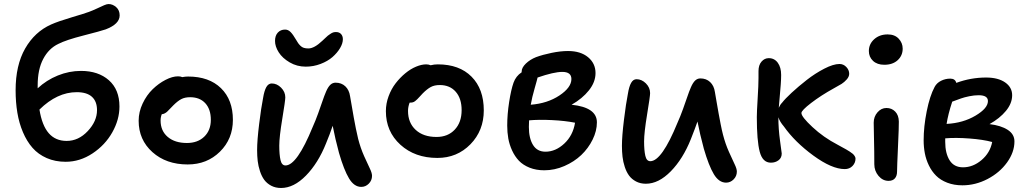

<svg xmlns="http://www.w3.org/2000/svg" viewBox="-20 -853 5069 948"><path d="M304.2 -54.2Q252.4 -54.2 210.7 -72.5Q168.9 -90.8 140.6 -123Q112.3 -155.3 93.3 -200.2Q74.2 -245.1 65.7 -296.6Q57.1 -348.1 57.1 -407.2Q57.1 -531.2 104.2 -613.5Q151.4 -695.8 231.9 -731.9Q267.1 -747.6 333.5 -767.3Q399.9 -787.1 418 -793.9Q437 -800.8 458.7 -811Q480.5 -821.3 493.9 -827.1Q507.3 -833 516.1 -833Q536.1 -833 553.5 -817.9Q570.8 -802.7 570.8 -776.9Q570.8 -734.4 502 -708Q478 -699.7 392.1 -677.7Q306.2 -655.8 268.1 -636.2Q220.7 -613.8 193.4 -562Q166 -510.3 166 -431.2V-417Q209.5 -457.5 265.4 -480.2Q321.3 -502.9 379.9 -502.9Q465.3 -502.9 517.6 -456.8Q569.8 -410.6 569.8 -327.1Q569.8 -262.2 534.4 -199.5Q499 -136.7 436.8 -95.5Q374.5 -54.2 304.2 -54.2ZM358.9 -397.9Q262.2 -397.9 174.8 -312Q187.5 -233.4 220.7 -195.3Q253.9 -157.2 309.1 -157.2Q367.7 -157.2 413.3 -205.8Q459 -254.4 459 -309.1Q459 -352.5 433.8 -375.2Q408.7 -397.9 358.9 -397.9Z M906.7 -41Q800.8 -41 732.7 -101.8Q664.6 -162.6 664.6 -256.8Q664.6 -300.3 684.3 -342Q704.1 -383.8 733.9 -412.6Q763.7 -441.4 797.4 -458.7Q831.1 -476.1 858.9 -476.1Q872.1 -476.1 879.9 -472.2Q894.5 -475.1 908.7 -475.1Q1012.2 -475.1 1071 -417.7Q1129.9 -360.4 1129.9 -261.2Q1129.9 -167 1065.9 -104Q1002 -41 906.7 -41ZM772.9 -257.8Q772.9 -207 808.1 -177Q843.3 -147 902.8 -147Q956.1 -147 988.5 -178.2Q1021 -209.5 1021 -261.2Q1021 -313.5 993.7 -343.3Q966.3 -373 918.9 -373Q892.6 -373 874.8 -363.5Q856.9 -354 835.9 -333Q829.1 -326.2 819.3 -315.9Q809.6 -305.7 805.2 -301.5Q800.8 -297.4 793.7 -293.5Q786.6 -289.6 778.8 -289.1Q772.9 -274.4 772.9 -257.8Z M1489.7 -523.9Q1446.3 -523.9 1410.4 -544.9Q1374.5 -565.9 1356.2 -594.7Q1337.9 -623.5 1337.9 -650.9Q1337.9 -677.2 1351.8 -692.1Q1365.7 -707 1387.7 -707Q1402.8 -707 1414.8 -694.8Q1426.8 -682.6 1440.9 -658.2Q1447.8 -646.5 1451.9 -640.4Q1456.1 -634.3 1463.4 -627Q1470.7 -619.6 1480.2 -616.7Q1489.7 -613.8 1502.9 -613.8Q1531.7 -613.8 1571.8 -651.9Q1573.7 -653.3 1584.5 -663.8Q1595.2 -674.3 1598.6 -676.8Q1602.1 -679.2 1610.4 -685.1Q1618.7 -690.9 1625 -692.9Q1631.3 -694.8 1638.7 -694.8Q1654.8 -694.8 1663.8 -685.1Q1672.9 -675.3 1672.9 -659.2Q1672.9 -638.7 1658.9 -615.2Q1645 -591.8 1621.6 -571.3Q1598.1 -550.8 1563 -537.4Q1527.8 -523.9 1489.7 -523.9ZM1367.7 75.2Q1340.3 75.2 1319.1 64Q1297.9 52.7 1284.9 35.2Q1272 17.6 1263.7 -7.6Q1255.4 -32.7 1252.4 -57.9Q1249.5 -83 1249.5 -111.8Q1249.5 -159.2 1259.5 -240.5Q1269.5 -321.8 1278.8 -368.2Q1284.7 -404.8 1294.9 -422.9Q1305.2 -440.9 1321.8 -440.9Q1347.2 -440.9 1367.9 -420.2Q1388.7 -399.4 1388.7 -372.1Q1388.7 -356.4 1373.8 -266.6Q1358.9 -176.8 1358.9 -133.8Q1358.9 -89.4 1365 -62.7Q1371.1 -36.1 1389.6 -36.1Q1446.3 -36.1 1523.9 -226.1Q1537.6 -256.3 1551 -293.5Q1564.5 -330.6 1572.5 -354.7Q1580.6 -378.9 1590.1 -401.1Q1599.6 -423.3 1610.8 -434.1Q1622.1 -444.8 1636.7 -444.8Q1666 -444.8 1685.1 -426.8Q1704.1 -408.7 1708.5 -377.9Q1710.4 -367.2 1716.6 -331.3Q1722.7 -295.4 1726.8 -272.5Q1731 -249.5 1737.1 -218.5Q1743.2 -187.5 1748.5 -167Q1760.3 -121.6 1777.8 -82.3Q1795.4 -43 1806.2 -20.8Q1816.9 1.5 1816.9 15.1Q1816.9 37.6 1801 53.7Q1785.2 69.8 1763.7 69.8Q1728.5 69.8 1703.4 28.1Q1678.2 -13.7 1653.8 -98.1Q1635.3 -166.5 1622.6 -231.9Q1608.9 -190.9 1589.8 -145Q1550.8 -47.4 1490.7 13.9Q1430.7 75.2 1367.7 75.2Z M2139.6 -73.2Q2028.8 -73.2 1957 -138.4Q1885.3 -203.6 1885.3 -304.2Q1885.3 -341.8 1898.7 -377.9Q1912.1 -414.1 1933.6 -441.9Q1955.1 -469.7 1981.2 -491.2Q2007.3 -512.7 2034.4 -523.9Q2061.5 -535.2 2084.5 -535.2Q2096.2 -535.2 2106.4 -530.8Q2123.5 -535.2 2141.6 -535.2Q2248 -535.2 2308.3 -474.4Q2368.7 -413.6 2368.7 -308.1Q2368.7 -208 2302.7 -140.6Q2236.8 -73.2 2139.6 -73.2ZM1994.6 -305.2Q1994.6 -246.6 2032.5 -211.7Q2070.3 -176.8 2135.3 -176.8Q2191.4 -176.8 2225.3 -212.9Q2259.3 -249 2259.3 -309.1Q2259.3 -366.7 2230.2 -399.9Q2201.2 -433.1 2151.4 -433.1Q2125 -433.1 2106.9 -423.3Q2088.9 -413.6 2067.4 -392.1Q2061.5 -385.7 2052.7 -376.2Q2043.9 -366.7 2040 -362.8Q2036.1 -358.9 2030 -354Q2023.9 -349.1 2017.8 -347.7Q2011.7 -346.2 2003.4 -346.2H2002.4Q1994.6 -325.2 1994.6 -305.2Z M2667.5 -12.2Q2627 -12.2 2594.7 -25.1Q2562.5 -38.1 2542.2 -59.3Q2522 -80.6 2508.5 -109.9Q2495.1 -139.2 2489.7 -169.4Q2484.4 -199.7 2484.4 -232.9Q2484.4 -288.6 2493.9 -349.4Q2503.4 -410.2 2515.6 -444.8Q2527.3 -477.5 2555.7 -496.1V-500Q2555.7 -519 2576.4 -539.1Q2597.2 -559.1 2626.5 -570.8Q2659.7 -583 2703.6 -592Q2747.6 -601.1 2784.7 -601.1Q2846.7 -601.1 2883.5 -570.6Q2920.4 -540 2920.4 -492.2Q2920.4 -447.8 2887.9 -407Q2855.5 -366.2 2802.2 -335.9Q2927.2 -322.8 2927.2 -249Q2927.2 -206.5 2906 -163.6Q2884.8 -120.6 2849.9 -87.4Q2814.9 -54.2 2766.6 -33.2Q2718.3 -12.2 2667.5 -12.2ZM2756.3 -498Q2714.8 -498 2634.3 -470.2Q2632.8 -461.9 2619.9 -417.2Q2606.9 -372.6 2600.6 -335.9Q2683.1 -342.3 2742.2 -381.6Q2801.3 -420.9 2801.3 -462.9Q2801.3 -498 2756.3 -498ZM2591.3 -226.1Q2591.3 -170.4 2611.8 -137.2Q2632.3 -104 2673.3 -104Q2723.1 -104 2766.1 -144Q2809.1 -184.1 2819.3 -247.1Q2770.5 -256.8 2705.8 -260Q2641.1 -263.2 2592.3 -258.8Q2591.3 -249 2591.3 -226.1Z M3168.9 54.2Q3141.6 54.2 3120.4 43Q3099.1 31.7 3086.2 14.2Q3073.2 -3.4 3064.9 -28.6Q3056.6 -53.7 3053.7 -78.9Q3050.8 -104 3050.8 -132.8Q3050.8 -180.2 3060.8 -261.5Q3070.8 -342.8 3080.1 -389.2Q3085.9 -425.8 3096.2 -443.8Q3106.4 -461.9 3123 -461.9Q3148.4 -461.9 3169.2 -441.2Q3189.9 -420.4 3189.9 -393.1Q3189.9 -377.4 3175 -287.6Q3160.2 -197.8 3160.2 -154.8Q3160.2 -110.4 3166.3 -83.7Q3172.4 -57.1 3190.9 -57.1Q3247.6 -57.1 3325.2 -247.1Q3338.9 -277.3 3352.3 -314.5Q3365.7 -351.6 3373.8 -375.7Q3381.8 -399.9 3391.4 -422.1Q3400.9 -444.3 3412.1 -455.1Q3423.3 -465.8 3438 -465.8Q3467.3 -465.8 3486.3 -447.8Q3505.4 -429.7 3509.8 -398.9Q3511.7 -388.2 3517.8 -352.3Q3523.9 -316.4 3528.1 -293.5Q3532.2 -270.5 3538.3 -239.5Q3544.4 -208.5 3549.8 -188Q3561.5 -142.6 3579.1 -103.3Q3596.7 -64 3607.4 -41.7Q3618.2 -19.5 3618.2 -5.9Q3618.2 16.6 3602.3 32.7Q3586.4 48.8 3564.9 48.8Q3529.8 48.8 3504.6 7.1Q3479.5 -34.7 3455.1 -119.1Q3436 -189.9 3423.8 -252.9Q3413.1 -221.7 3391.1 -166Q3352.1 -68.4 3292 -7.1Q3231.9 54.2 3168.9 54.2Z M3786.1 -49.8Q3745.1 -49.8 3731 -104.2Q3716.8 -158.7 3716.8 -274.9Q3716.8 -299.3 3720.9 -366.5Q3725.1 -433.6 3725.1 -467.8V-502Q3725.1 -531.7 3740 -548.8Q3754.9 -565.9 3775.9 -565.9Q3803.7 -565.9 3820.3 -543.2Q3836.9 -520.5 3836.9 -482.9Q3836.9 -463.4 3835 -436.3Q3833 -409.2 3829.8 -374Q3826.7 -338.9 3825.2 -320.8Q3832 -336.4 3841.8 -346.2Q3856 -364.7 3888.9 -395.3Q3921.9 -425.8 3963.4 -458.3Q4004.9 -490.7 4049.8 -513.9Q4094.7 -537.1 4125 -537.1Q4144.5 -537.1 4158.7 -522.2Q4172.9 -507.3 4172.9 -488.8Q4172.9 -474.6 4160.9 -460.9Q4148.9 -447.3 4135.3 -438.7Q4121.6 -430.2 4097.2 -417Q4032.7 -381.3 3984.9 -344.5Q3937 -307.6 3937 -294.9Q3937 -276.4 3991.5 -225.6Q4045.9 -174.8 4116.2 -138.2Q4123.5 -133.8 4137 -126.7Q4150.4 -119.6 4158 -115.2Q4165.5 -110.8 4175.5 -104.5Q4185.5 -98.1 4190.9 -93.3Q4196.3 -88.4 4200.2 -82Q4204.1 -75.7 4204.1 -69.8Q4204.1 -48.8 4189.2 -33.4Q4174.3 -18.1 4150.9 -18.1Q4087.4 -18.1 3995.8 -85Q3904.3 -151.9 3850.1 -229Q3830.6 -251.5 3823.2 -273.9Q3823.2 -216.8 3831.5 -157.2Q3839.8 -97.7 3839.8 -95.2Q3839.8 -73.7 3824.2 -61.8Q3808.6 -49.8 3786.1 -49.8Z M4346.2 -533.2Q4311 -533.2 4290.5 -552.5Q4270 -571.8 4270 -601.1Q4270 -635.7 4296.4 -659.4Q4322.8 -683.1 4362.8 -683.1Q4397.5 -683.1 4417.2 -662.1Q4437 -641.1 4437 -612.8Q4437 -578.6 4412.4 -555.9Q4387.7 -533.2 4346.2 -533.2ZM4367.2 40Q4338.4 40 4317.6 15.4Q4296.9 -9.3 4296.9 -42Q4296.9 -106 4295.4 -165.5Q4293.9 -225.1 4293.9 -247.1Q4293.9 -276.9 4312.5 -298.3Q4331.1 -319.8 4356.9 -319.8Q4382.8 -319.8 4400.1 -302Q4417.5 -284.2 4418 -252.9Q4418.5 -229 4413.8 -128.2Q4409.2 -27.3 4409.2 -5.9Q4409.2 15.6 4398.4 27.8Q4387.7 40 4367.2 40Z M4731.9 62Q4690.4 62 4657 49.1Q4623.5 36.1 4602.1 14.6Q4580.6 -6.8 4566.4 -36.1Q4552.2 -65.4 4546.4 -96.2Q4540.5 -127 4540.5 -160.2Q4540.5 -228 4555.7 -303.7Q4570.8 -379.4 4594.7 -423.8Q4605 -443.4 4626.5 -454.1Q4647.9 -464.8 4671.9 -464.8Q4696.3 -464.8 4701.7 -443.8Q4773.4 -470.2 4848.6 -470.2Q4908.2 -470.2 4942.9 -446Q4977.5 -421.9 4977.5 -382.8Q4977.5 -342.8 4947 -305.7Q4916.5 -268.6 4865.7 -240.2Q4922.4 -233.4 4955.6 -211.9Q4988.8 -190.4 4988.8 -154.8Q4988.8 -101.6 4952.4 -51Q4916 -0.5 4856.2 30.8Q4796.4 62 4731.9 62ZM4812 -382.8Q4790 -382.8 4765.4 -377.7Q4740.7 -372.6 4724.9 -366.9Q4709 -361.3 4681.6 -351.1Q4661.1 -288.6 4653.8 -241.2Q4735.4 -245.6 4796.6 -282Q4857.9 -318.4 4857.9 -354Q4857.9 -382.8 4812 -382.8ZM4647 -152.8Q4647 -96.2 4668.7 -61.5Q4690.4 -26.9 4734.9 -26.9Q4784.2 -26.9 4826.4 -62.7Q4868.7 -98.6 4878.9 -151.9Q4834 -164.1 4766.1 -169.2Q4698.2 -174.3 4647 -169.9Z"/></svg>

Font: Shantell Sans Irregular Bouncy
Style: Regular
Weight: 500
Designer: Stephen Nixon, Anya Danilova, Shantell Martin
Foundry: Arrow Type
Version: Version 1.006;[9816181b4]